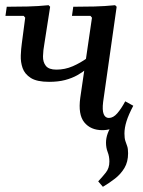

<svg xmlns="http://www.w3.org/2000/svg" viewBox="-20 -491 552 739"><path d="M493 -84Q475 -50 467 -24.5Q459 1 459 23Q459 41 462.5 51.5Q466 62 469.5 71.5Q473 81 473 99Q473 132 459 155.5Q445 179 422.5 196.5Q400 214 376 228L358 207Q374 190 387.5 173Q401 156 401 131Q401 111 394.5 94.5Q388 78 388 58Q388 23 414.5 -14.5Q441 -52 480 -84ZM374 10Q329 10 304.5 -20Q280 -50 289 -115L334 -423L328 -430H257L262 -465Q303 -465 343 -466Q383 -467 423 -471L429 -465L377 -99Q373 -67 379 -52Q385 -37 399 -37Q416 -37 431.5 -55Q447 -73 462 -101L493 -84Q468 -32 439 -11Q410 10 374 10ZM169 -176Q122 -176 98.5 -191Q75 -206 67 -229Q59 -252 60 -277.5Q61 -303 64 -324L77 -423L71 -430H1L6 -465Q46 -465 86.5 -466Q127 -467 167 -471L173 -465L151 -324Q146 -297 145.5 -274.5Q145 -252 156.5 -237.5Q168 -223 197 -223Q230 -223 260 -236Q290 -249 319 -270L312 -225Q298 -213 277.5 -201.5Q257 -190 230.5 -183Q204 -176 169 -176Z"/></svg>

Font: Brygada 1918 Medium
Style: Italic
Weight: 500
Italic angle: -8°
Designer: Mateusz Machalski | Borys Kosmynka | Przemek Hoffer
Foundry: NIEPODLEGLA 2018
Version: Version 3.006